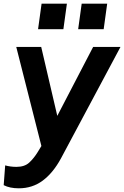

<svg xmlns="http://www.w3.org/2000/svg" viewBox="-39 -798 672 1039"><path d="M63 221Q14 221 -19 204L-11 97Q18 105 50 105Q94 105 119 82Q144 59 165 25L185 -8L49 -544H184L271 -171L465 -544H613L291 59Q248 138 192 179.5Q136 221 63 221ZM167 -640 186 -778H323L304 -640ZM384 -640 403 -778H541L522 -640Z"/></svg>

Font: Plus Jakarta Sans
Style: Bold Italic
Weight: 700
Italic angle: -8°
Designer: Gumpita Rahayu
Foundry: Tokotype
Version: Version 2.071; ttfautohint (v1.8.4.7-5d5b);gftools[0.9.29]